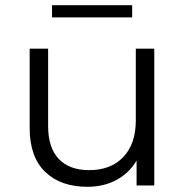

<svg xmlns="http://www.w3.org/2000/svg" viewBox="-20 -713 713 738"><path d="M573 -526V0H505V-96Q477 -48 428 -21.5Q379 5 316 5Q213 5 153.5 -52.5Q94 -110 94 -221V-526H165V-228Q165 -145 206 -102Q247 -59 323 -59Q406 -59 454 -109.5Q502 -160 502 -250V-526ZM180 -693H488V-646H180Z"/></svg>

Font: Montserrat-Regular
Style: Regular
Weight: 400
Version: Version 7.200